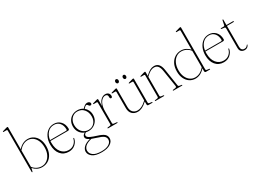

<svg xmlns="http://www.w3.org/2000/svg" viewBox="-32 -1583 3650 2691"><g transform="rotate(-30 1793.0 -238.0)"><path d="M91 -712V-358Q126.5 -398.5 164.8 -416.8Q203 -435 244.5 -435Q295 -435 335.2 -408.5Q375.5 -382 399 -333.5Q422.5 -285 422.5 -219Q422.5 -146.5 397 -95.2Q371.5 -44 328 -17Q284.5 10 230 10Q186.5 10 150.8 -8.2Q115 -26.5 90 -55.5L77.5 -8Q76 1 70.5 1Q64 1 64 -8.5V-676.5Q64 -689 52.5 -689H5.5Q-3 -689 -3 -695Q-3 -700 5.5 -702.5L66.5 -720Q76.5 -723 81.5 -723Q91 -723 91 -712ZM237.5 -420.5Q158 -420.5 91 -340V-73.5Q116.5 -41 152.2 -22.5Q188 -4 230.5 -4Q274.5 -4 311.8 -29.5Q349 -55 371.5 -102.5Q394 -150 394 -216Q394 -278 373.5 -324Q353 -370 317.8 -395.2Q282.5 -420.5 237.5 -420.5Z M816.5 -273Q816.5 -250.5 791.5 -250.5H508.5Q507.5 -236 507.5 -221Q507.5 -122 553 -66.8Q598.5 -11.5 670 -11.5Q722.5 -11.5 758.2 -42.2Q794 -73 804 -118Q805.5 -125.5 811 -125.5Q818 -125.5 816.5 -116.5Q807 -64.5 765.2 -27.2Q723.5 10 661 10Q577.5 10 529 -48.5Q480.5 -107 480.5 -205Q480.5 -270 503.8 -322Q527 -374 568.8 -404.8Q610.5 -435.5 667 -435.5Q732 -435.5 774.2 -390.8Q816.5 -346 816.5 -273ZM663.5 -422Q600 -422 560 -378Q520 -334 510 -264H769Q785.5 -264 785.5 -280Q785.5 -342.5 752.5 -382.2Q719.5 -422 663.5 -422Z M1114 13.5Q1187.5 36 1217.8 62.2Q1248 88.5 1248 130.5Q1248 179.5 1198.2 213.2Q1148.5 247 1057.5 247Q956.5 247 908.8 211.2Q861 175.5 861 127Q861 89 894 55.2Q927 21.5 1001 1.5Q968 -14.5 956.8 -29Q945.5 -43.5 945 -59.5Q945.5 -91.5 985 -113Q939 -129.5 910.8 -170.5Q882.5 -211.5 882.5 -267Q882.5 -316 903.5 -354Q924.5 -392 961.8 -413.8Q999 -435.5 1048 -435.5Q1099.5 -435.5 1139.5 -408.5L1146 -415Q1165 -435 1182.8 -446.5Q1200.5 -458 1220.5 -458Q1239.5 -458 1253.2 -448Q1267 -438 1267 -424Q1267 -401 1244.5 -401Q1233.5 -401 1226.2 -409.8Q1219 -418.5 1212.5 -427.2Q1206 -436 1197 -436Q1187 -436 1176 -426.5Q1165 -417 1150 -401Q1177.5 -379 1193.8 -345.5Q1210 -312 1210 -270.5Q1210 -221 1187.5 -183.2Q1165 -145.5 1127 -124.2Q1089 -103 1043 -103Q1021 -103 1000.5 -108Q972 -92 972 -71Q972 -57 982.2 -45.2Q992.5 -33.5 1022.8 -19.8Q1053 -6 1114 13.5ZM1039 -421Q1001.5 -421 972.2 -402Q943 -383 926 -350.5Q909 -318 909 -277.5Q909 -232 927.5 -195.8Q946 -159.5 978.5 -138.5Q1011 -117.5 1052.5 -117.5Q1110.5 -117.5 1146.8 -158Q1183 -198.5 1183 -260Q1183 -330 1143.5 -375.5Q1104 -421 1039 -421ZM885.5 125Q885.5 170 926.5 201.5Q967.5 233 1061.5 233Q1137.5 233 1180.2 205.8Q1223 178.5 1223 136Q1223 102 1195.8 79.8Q1168.5 57.5 1095 35.5Q1050 22 1020 10Q948.5 27.5 917 57.2Q885.5 87 885.5 125Z M1380.5 -418.5V-312.5Q1395 -373 1428 -404Q1461 -435 1498.5 -435Q1531 -435 1549 -417.2Q1567 -399.5 1567 -371.5Q1567 -344.5 1548 -344.5Q1529 -344.5 1529 -369.5V-380.5Q1529 -418 1490.5 -418Q1463.5 -418 1438.2 -396.2Q1413 -374.5 1396.8 -332Q1380.5 -289.5 1380.5 -228V-36.5Q1380.5 -19.5 1399.5 -17.5L1445 -13Q1454 -12 1454 -5.5Q1454 0 1445.5 0H1300Q1291.5 0 1291.5 -6Q1291.5 -12 1301 -13.5L1334.5 -17.5Q1353.5 -20 1353.5 -36V-383Q1353.5 -395.5 1342 -395.5H1295Q1286.5 -395.5 1286.5 -401.5Q1286.5 -406 1295 -409L1356 -426.5Q1366 -429.5 1371 -429.5Q1380.5 -429.5 1380.5 -418.5Z M1654.5 -122V-383Q1654.5 -395.5 1642.5 -395.5H1595.5Q1587 -395.5 1587 -401.5Q1587 -406 1595.5 -409L1657 -426.5Q1667 -429.5 1672 -429.5Q1681.5 -429.5 1681.5 -418.5V-127Q1681.5 -67.5 1710.5 -38.8Q1739.5 -10 1785 -10Q1815 -10 1848.8 -25.2Q1882.5 -40.5 1921 -76.5L1931 -86V-383Q1931 -395.5 1919.5 -395.5H1872.5Q1864 -395.5 1864 -401.5Q1864 -406 1872.5 -409L1933.5 -426.5Q1943.5 -429.5 1948.5 -429.5Q1958 -429.5 1958 -418.5V-36.5Q1958 -20 1977 -17.5L2010.5 -13Q2019.5 -12 2019.5 -5.5Q2019.5 0 2011 0H1952.5Q1941 0 1936 -5.5Q1931 -11 1931 -25V-69.5L1928 -66.5Q1885 -26.5 1848.8 -9.2Q1812.5 8 1776 8Q1723.5 8 1689 -25.2Q1654.5 -58.5 1654.5 -122ZM1735.5 -478Q1724 -478 1716.8 -487.5Q1709.5 -497 1709.5 -510Q1709.5 -522.5 1716.8 -531.8Q1724 -541 1735.5 -541Q1747 -541 1754.2 -531.8Q1761.5 -522.5 1761.5 -510Q1761.5 -497 1754.2 -487.5Q1747 -478 1735.5 -478ZM1857 -478Q1845.5 -478 1838.2 -487.5Q1831 -497 1831 -510Q1831 -522.5 1838.2 -531.8Q1845.5 -541 1857 -541Q1868.5 -541 1875.5 -531.8Q1882.5 -522.5 1882.5 -510Q1882.5 -497 1875.5 -487.5Q1868.5 -478 1857 -478Z M2147 -418.5V-359L2151.5 -363Q2192.5 -402 2224.2 -418.5Q2256 -435 2289 -435Q2336.5 -435 2363 -403.5Q2389.5 -372 2398.5 -314.5L2441 -40Q2442.5 -30 2447 -24Q2451.5 -18 2464 -16.5L2493 -12.5Q2501.5 -11.5 2501.5 -5.5Q2501.5 0 2493 0H2358Q2349 0 2349 -5.5Q2349 -11.5 2358.5 -13L2393 -17.5Q2417 -21 2414 -40L2371.5 -310Q2363 -364 2341.2 -390.8Q2319.5 -417.5 2280 -417.5Q2251.5 -417.5 2222 -402.2Q2192.5 -387 2158 -353.5L2147 -343V-36.5Q2147 -20 2166 -17.5L2199.5 -13Q2208.5 -12 2208.5 -5.5Q2208.5 0 2200 0H2066Q2058 0 2058 -5.5Q2058 -11 2066.5 -12.5L2101 -17.5Q2120 -20 2120 -36V-383Q2120 -395.5 2108.5 -395.5H2061.5Q2053 -395.5 2053 -401.5Q2053 -406 2061.5 -409L2122.5 -426.5Q2132.5 -429.5 2137.5 -429.5Q2147 -429.5 2147 -418.5Z M2530.5 -206Q2530.5 -280.5 2557.8 -331.5Q2585 -382.5 2629 -408.8Q2673 -435 2723.5 -435Q2766 -435 2801.8 -417Q2837.5 -399 2862.5 -370V-676.5Q2862.5 -689 2851 -689H2804Q2795.5 -689 2795.5 -695Q2795.5 -700 2804 -702.5L2865 -720Q2875 -723 2880 -723Q2889.5 -723 2889.5 -712V-36.5Q2889.5 -20 2908.5 -17.5L2942 -13Q2951 -12 2951 -5.5Q2951 0 2942.5 0H2884Q2872.5 0 2867.5 -5.2Q2862.5 -10.5 2862.5 -25V-67.5Q2826.5 -26.5 2788.2 -8.2Q2750 10 2709 10Q2658.5 10 2618 -16.5Q2577.5 -43 2554 -91.5Q2530.5 -140 2530.5 -206ZM2558.5 -209.5Q2558.5 -148 2579 -102.8Q2599.5 -57.5 2635 -32.5Q2670.5 -7.5 2715.5 -7.5Q2797 -7.5 2862.5 -85.5V-350.5Q2837 -384 2800.5 -402.8Q2764 -421.5 2721 -421.5Q2677 -421.5 2640 -395.8Q2603 -370 2580.8 -322.8Q2558.5 -275.5 2558.5 -209.5Z M3325 -273Q3325 -250.5 3300 -250.5H3017Q3016 -236 3016 -221Q3016 -122 3061.5 -66.8Q3107 -11.5 3178.5 -11.5Q3231 -11.5 3266.8 -42.2Q3302.5 -73 3312.5 -118Q3314 -125.5 3319.5 -125.5Q3326.5 -125.5 3325 -116.5Q3315.5 -64.5 3273.8 -27.2Q3232 10 3169.5 10Q3086 10 3037.5 -48.5Q2989 -107 2989 -205Q2989 -270 3012.2 -322Q3035.5 -374 3077.2 -404.8Q3119 -435.5 3175.5 -435.5Q3240.5 -435.5 3282.8 -390.8Q3325 -346 3325 -273ZM3172 -422Q3108.5 -422 3068.5 -378Q3028.5 -334 3018.5 -264H3277.5Q3294 -264 3294 -280Q3294 -342.5 3261 -382.2Q3228 -422 3172 -422Z M3417.5 -406 3373.5 -411.5Q3363.5 -412.5 3363.5 -420Q3363.5 -425 3370 -425H3414.5Q3427 -425 3429 -437.5L3444 -509.5Q3445.5 -518 3452 -518Q3458 -518 3458 -510.5V-425H3564Q3574 -425 3574 -419Q3574 -410.5 3559.5 -410.5H3458V-72.5Q3458 -41.5 3472.2 -25.5Q3486.5 -9.5 3511 -9.5Q3537 -9.5 3549.2 -22Q3561.5 -34.5 3570 -44Q3576 -46 3575 -37.5Q3568.5 -18 3550.8 -4.8Q3533 8.5 3507.5 8.5Q3474 8.5 3452.5 -10.8Q3431 -30 3431 -69V-388Q3431 -404.5 3417.5 -406Z"/></g></svg>

Font: Fraunces 144pt S050 Thin
Style: Regular
Weight: 100
Version: Version 1.000; ttfautohint (v1.8.3)